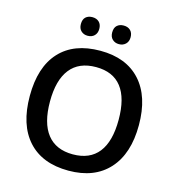

<svg xmlns="http://www.w3.org/2000/svg" viewBox="-129 -1016 1046 1137"><g transform="rotate(15 393.5 -447.5)"><path d="M297 -791Q323 -791 338.5 -806.5Q354 -822 354 -848Q354 -875 338.5 -890Q323 -905 297 -905Q272 -905 256.5 -891Q241 -877 241 -848Q241 -821 257 -806Q273 -791 297 -791ZM489 -791Q514 -791 530 -806.5Q546 -822 546 -848Q546 -875 530.5 -890Q515 -905 489 -905Q464 -905 448.5 -891Q433 -877 433 -848Q433 -821 449 -806Q465 -791 489 -791ZM395 -725Q233 -725 146 -630.5Q59 -536 59 -359Q59 -182 146 -86Q233 10 394 10Q553 10 640.5 -86.5Q728 -183 728 -358Q728 -533 641 -629Q554 -725 395 -725ZM395 -625Q499 -625 551.5 -557.5Q604 -490 604 -358Q604 -225 551 -157.5Q498 -90 394 -90Q290 -90 236.5 -158Q183 -226 183 -358Q183 -489 236.5 -557Q290 -625 395 -625Z"/></g></svg>

Font: OpenSansMMV
Style: Semibold
Weight: 600
Designer: Steve Matteson
Foundry: Ascender Corporation
Version: Version 6.000